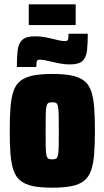

<svg xmlns="http://www.w3.org/2000/svg" viewBox="-20 -860 483 888"><path d="M222 8Q167 8 131.5 0.5Q96 -7 74.5 -24.5Q53 -42 42.5 -72.5Q32 -103 28.5 -148Q25 -193 25 -255Q25 -318 28.5 -363.5Q32 -409 42.5 -439Q53 -469 74.5 -486Q96 -503 131.5 -510.5Q167 -518 222 -518Q277 -518 312.5 -510.5Q348 -503 369.5 -486Q391 -469 401.5 -439Q412 -409 415.5 -363.5Q419 -318 419 -255Q419 -193 415.5 -148Q412 -103 401.5 -72.5Q391 -42 369.5 -24.5Q348 -7 312.5 0.5Q277 8 222 8ZM222 -123Q233 -123 239 -126Q245 -129 248 -141.5Q251 -154 251.5 -181Q252 -208 252 -255Q252 -302 251.5 -329Q251 -356 248 -368.5Q245 -381 239 -384Q233 -387 222 -387Q211 -387 204.5 -384Q198 -381 195 -368.5Q192 -356 191.5 -329Q191 -302 191 -255Q191 -208 191.5 -181Q192 -154 195 -141.5Q198 -129 204.5 -126Q211 -123 222 -123ZM58 -550Q58 -595 61.5 -626.5Q65 -658 82.5 -675Q100 -692 142 -692Q166 -692 188 -688Q210 -684 229 -679Q244 -675 257 -672.5Q270 -670 281 -670Q293 -670 295 -678Q297 -686 297 -704H386Q386 -659 382.5 -627Q379 -595 362 -578.5Q345 -562 303 -562Q279 -562 257 -566.5Q235 -571 216 -575Q201 -579 188 -581.5Q175 -584 164 -584Q152 -584 150 -576Q148 -568 148 -550ZM113 -744V-840H330V-744Z"/></svg>

Font: Saira Condensed Black
Style: Regular
Weight: 900
Width: 3
Designer: Hector Gatti with collaboration of the Omnibus-Type team
Foundry: Omnibus-Type
Version: Version 1.101